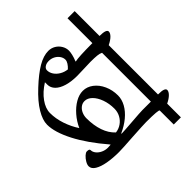

<svg xmlns="http://www.w3.org/2000/svg" viewBox="-151 -965 1309 1309"><g transform="rotate(45 503.0 -310.5)"><path d="M1015.6 -548.3H880.9Q870.6 -548.3 870.6 -426.8Q870.6 -402.3 877.4 -290Q884.8 -184.1 884.8 -151.9Q884.8 -91.8 876 -43Q867.2 5.9 849.6 34.7Q832 63.5 806.6 63.5Q791.5 63.5 772.5 52.2Q753.4 41 739.7 25.9Q726.1 10.7 726.1 1Q726.1 -12.2 729 -18.1Q731.9 -23.9 738.3 -23.9Q756.3 -23.9 772.9 -37.1Q789.6 -50.3 799.8 -72.3Q810.1 -94.2 810.1 -119.1Q810.1 -136.2 808.6 -146H806.2Q687 -43.5 583 10Q479 63.5 405.8 63.5Q361.8 63.5 304.9 29.5Q248 -4.4 184.6 -72.8Q119.6 -142.1 87.6 -196.8Q55.7 -251.5 55.7 -297.9Q55.7 -325.7 69.3 -348.9Q83 -372.1 106 -385.7Q128.9 -399.4 154.8 -399.4Q168 -399.4 190.4 -394.3Q212.9 -389.2 235.8 -379.4H239.7Q231 -414.6 231 -548.3H-8.8V-617.2H231Q231 -683.6 254.4 -683.6Q269.5 -683.6 286.6 -666.7Q303.7 -649.9 319.8 -617.2H794.9Q794.9 -653.8 801 -668.7Q807.1 -683.6 817.9 -683.6Q833 -683.6 850.3 -666.5Q867.7 -649.4 883.3 -617.2H1015.6ZM414.6 -272Q414.6 -311.5 440.4 -345.7Q466.3 -379.9 510.5 -399.9Q554.7 -419.9 606.9 -419.9Q645 -419.9 682.4 -399.2Q719.7 -378.4 751.2 -340.6Q782.7 -302.7 805.2 -252.4H808.6Q808.6 -271 801.8 -358.9Q794.9 -446.8 794.9 -466.3V-548.3H324.2Q316.9 -534.7 314.5 -511.7Q312 -488.8 312 -447.3Q312 -436 314 -385.3Q315.9 -332.5 315.9 -318.4Q315.9 -261.7 303.2 -219.2Q290.5 -176.8 267.3 -153.8Q244.1 -130.9 213.4 -130.9H190.9Q227.5 -72.8 273.7 -39.8Q319.8 -6.8 363.8 -6.8Q418.5 -6.8 474.4 -25.6Q530.3 -44.4 577.6 -75.7Q532.7 -95.7 495.4 -128.2Q458 -160.6 436.3 -198.2Q414.6 -235.8 414.6 -272ZM238.8 -304.2Q225.1 -319.3 209.5 -329.1Q193.8 -338.9 181.2 -338.9Q161.6 -338.9 144.3 -326.9Q127 -314.9 116.7 -295.2Q106.4 -275.4 106.4 -252.4Q106.4 -228 117.2 -213.1Q127.9 -198.2 143.1 -198.2Q166 -198.2 186.8 -211.9Q207.5 -225.6 221.9 -249.8Q236.3 -273.9 239.7 -304.2ZM775.4 -231Q772 -261.2 754.9 -285.9Q737.8 -310.5 711.2 -324.7Q684.6 -338.9 652.8 -338.9Q604 -338.9 562.5 -324Q521 -309.1 496.6 -284.4Q472.2 -259.8 472.2 -231Q472.2 -209.5 485.4 -192.6Q498.5 -175.8 519.8 -166.5Q541 -157.2 564.9 -157.2Q633.3 -157.2 687.3 -175.8Q741.2 -194.3 774.9 -231Z"/></g></svg>

Font: Dekko
Style: Regular
Weight: 400
Designer: Multiple
Foundry: Sorkin Type
Version: Version 2.001